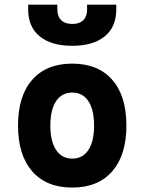

<svg xmlns="http://www.w3.org/2000/svg" viewBox="-20 -803 626 832"><path d="M293 9.8Q181.2 9.8 119.6 -60.5Q58.1 -130.9 58.1 -258.8Q58.1 -387.2 119.6 -457.3Q181.2 -527.3 293 -527.3Q404.8 -527.3 466.3 -457.3Q527.8 -387.2 527.8 -258.8Q527.8 -130.9 466.3 -60.5Q404.8 9.8 293 9.8ZM293.2 -115.7Q338.4 -115.7 363 -153.1Q387.7 -190.5 387.7 -258.9Q387.7 -327.6 363 -364.7Q338.4 -401.9 293 -401.9Q248 -401.9 223.1 -364.7Q198.2 -327.5 198.2 -258.8Q198.2 -190.4 223.1 -153.1Q248 -115.7 293.2 -115.7ZM293 -604.5Q202.2 -604.5 152.1 -645.5Q102.1 -686.5 102.1 -761.7V-782.7H228.5V-761.7Q228.5 -731.9 245.2 -715.6Q261.9 -699.2 293.1 -699.2Q324.2 -699.2 340.8 -715.5Q357.4 -731.8 357.4 -761.7V-782.7H483.9V-761.7Q483.9 -686.5 433.8 -645.5Q383.8 -604.5 293 -604.5Z"/></svg>

Font: Cascadia Mono PL
Style: Regular
Weight: 400
Monospace: yes
Designer: Aaron Bell
Foundry: Saja Typeworks
Version: Version 2102.003